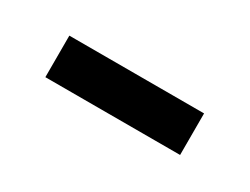

<svg xmlns="http://www.w3.org/2000/svg" viewBox="-25 -654 290 223"><g transform="rotate(30 119.5 -543.0)"><path d="M210 -515.6H29.3V-571.3H210Z"/></g></svg>

Font: Heebo Light
Style: Regular
Weight: 300
Designer: Oded Ezer
Foundry: Ezer Type House
Version: Version 3.100